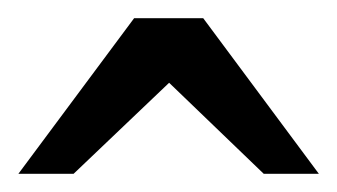

<svg xmlns="http://www.w3.org/2000/svg" viewBox="-20 -740 367 209"><path d="M267.1 -550.8 164.1 -649.9 60.1 -550.8H0L126 -720.2H201.2L327.1 -550.8Z"/></svg>

Font: Charis SIL Am
Style: Regular
Weight: 400
Foundry: SIL International
Version: Version 5.000